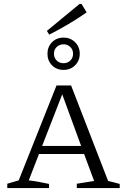

<svg xmlns="http://www.w3.org/2000/svg" viewBox="-20 -955 646 975"><path d="M529 -36Q545 -32 554 -30Q563 -28 588 -21V0H370V-22L458 -36L407 -173H178L126 -39Q155 -36 179 -31Q203 -26 229 -21V0H17V-22L75 -39L267 -521H341ZM194 -214H392L296 -476ZM303 -600Q267 -600 244 -623.5Q221 -647 221 -682Q221 -717 244 -740.5Q267 -764 303 -764Q338 -764 361.5 -740.5Q385 -717 385 -682Q385 -647 361.5 -623.5Q338 -600 303 -600ZM303 -634Q323 -634 337 -647.5Q351 -661 351 -682Q351 -703 337 -716.5Q323 -730 303 -730Q282 -730 268 -716.5Q254 -703 254 -682Q254 -661 268 -647.5Q282 -634 303 -634ZM230 -779 218 -798 384 -935H394L420 -892Q374 -860 326.5 -832Q279 -804 230 -779Z"/></svg>

Font: Piazzolla SC Light
Style: Regular
Weight: 300
Designer: Juan Pablo del Peral
Foundry: Huerta Tipografica
Version: Version 1.330